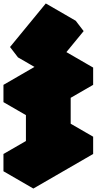

<svg xmlns="http://www.w3.org/2000/svg" viewBox="-63 -1041 603 1111"><path d="M260 -125V-425L130 -350V-450L476 -650V-550L346 -475V-175L476 -250V-150L130 50V-50ZM168 -669 375 -921 421 -861 214 -609ZM260 -125 130 -50 -43 -150 87 -225ZM130 -50V50L-43 -50V-150ZM476 -250 346 -175 173 -275 303 -350ZM260 -425V-125L87 -225V-525ZM476 -650 130 -450 -43 -550 303 -750ZM130 -450V-350L-43 -450V-550ZM375 -921 168 -669 -5 -769 202 -1021ZM168 -669 214 -609 41 -709 -5 -769Z"/></svg>

Font: Nabla Normal
Style: Regular
Weight: 400
Designer: Arthur Reinders Folmer
Version: Version 1.000